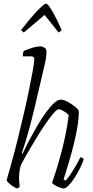

<svg xmlns="http://www.w3.org/2000/svg" viewBox="-20 -1061 521 1081"><path d="M77 0Q72 0 58 -8.5Q44 -17 32 -28Q20 -39 17 -46Q26 -76 38 -119Q50 -162 61.5 -205.5Q73 -249 81 -282Q98 -351 114.5 -422.5Q131 -494 144 -557.5Q157 -621 165 -666Q173 -711 173 -728Q173 -744 154 -744H108Q108 -750 109.5 -759.5Q111 -769 113 -774Q142 -786 165.5 -793Q189 -800 206 -800Q218 -800 230 -793Q242 -786 242 -769Q242 -762 240 -743Q238 -724 231 -695L172 -443Q162 -400 149 -352Q136 -304 123.5 -263Q111 -222 103 -199L107 -195Q123 -230 144.5 -270.5Q166 -311 189.5 -351.5Q213 -392 237 -425.5Q261 -459 283 -479.5Q305 -500 322 -500Q338 -500 361.5 -487.5Q385 -475 403.5 -459.5Q422 -444 424 -435Q424 -396 416 -347.5Q408 -299 395.5 -249.5Q383 -200 370.5 -157Q358 -114 349 -85.5Q340 -57 338 -51L349 -44Q358 -52 373.5 -74.5Q389 -97 405 -124.5Q421 -152 432 -175Q446 -175 451 -164Q445 -143 431 -115Q417 -87 400.5 -61Q384 -35 367 -17.5Q350 0 338 0Q330 0 315.5 -5.5Q301 -11 288.5 -18.5Q276 -26 273 -32Q278 -45 290.5 -83.5Q303 -122 318.5 -177Q334 -232 347 -293.5Q360 -355 367 -413Q354 -427 336.5 -436.5Q319 -446 311 -446Q301 -446 281 -423Q261 -400 236 -363.5Q211 -327 185 -284Q159 -241 135.5 -200.5Q112 -160 97 -130Q92 -113 89.5 -94.5Q87 -76 87 -58Q87 -46 88.5 -34.5Q90 -23 91 -12Q90 -9 87 -6Q84 -3 77 0ZM114 -878Q108 -883 103.5 -886.5Q99 -890 99 -892Q146 -953 175.5 -985Q205 -1017 220 -1029Q235 -1041 239 -1041Q244 -1041 254 -1029Q264 -1017 282 -985Q300 -953 327 -892Q326 -890 322 -886.5Q318 -883 310 -878L231 -977Z"/></svg>

Font: Texturina 72pt 72pt Thin
Style: Italic
Weight: 100
Italic angle: -11°
Designer: Guillermo Torres Carreño
Foundry: Omnibus-Type
Version: Version 1.002; ttfautohint (v1.8.3)